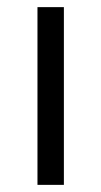

<svg xmlns="http://www.w3.org/2000/svg" viewBox="-20 -518 284 538"><path d="M85 -498H159V0H85Z"/></svg>

Font: Chakra Petch
Style: Regular
Weight: 400
Designer: Katatrad Aksorn Co.,Ltd.
Foundry: Cadson Demak Co.,Ltd.
Version: Version 1.000; ttfautohint (v1.6)